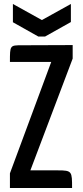

<svg xmlns="http://www.w3.org/2000/svg" viewBox="-20 -947 416 967"><path d="M133 -89 346 -652V-720L90 -719C30 -719 30 -719 30 -635H238L30 -74V0H343C343 -84 343 -89 271 -89ZM207 -763 337 -836V-927L191 -846L45 -927V-835L173 -763Z"/></svg>

Font: Economica
Style: Bold
Weight: 700
Designer: Vicente Lamonaca
Foundry: Vicente Lamonaca
Version: Version 1.100